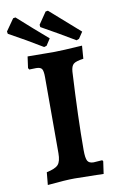

<svg xmlns="http://www.w3.org/2000/svg" viewBox="-125 -902 585 962"><g transform="rotate(-10 167.5 -421.0)"><path d="M44 -55Q88 -64 103 -80.5Q118 -97 118 -139V-526Q118 -557 111 -567.5Q104 -578 82 -578L47 -577L42 -585L50 -643L188 -642Q221 -642 328 -649L323 -583Q285 -578 272.5 -567.5Q260 -557 258 -529Q245 -293 245 -132Q245 -91 253 -77Q261 -63 284 -63Q295 -63 328 -66L332 -60L323 3L287 2L176 0Q130 0 38 9ZM138 -777 137 -789 178 -849 190 -851Q272 -778 341 -718L319 -685L306 -680Q226 -728 138 -777ZM-28 -772 -30 -784 12 -844 24 -846Q105 -773 175 -713L153 -679L140 -675Q60 -724 -28 -772Z"/></g></svg>

Font: Alegreya
Style: Bold
Weight: 700
Designer: Juan Pablo del Peral
Foundry: Huerta Tipografica
Version: Version 2.008; ttfautohint (v1.8)